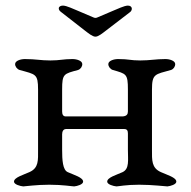

<svg xmlns="http://www.w3.org/2000/svg" viewBox="-20 -664 684 686"><path d="M331 -603C323 -599 319 -599 311 -603L257 -626C244 -631 218 -644 205 -644C196 -644 190 -640 190 -634C190 -630 192 -626 197 -622L283 -555C295 -546 310 -533 321 -533C332 -533 347 -546 359 -555L445 -621C449 -624 451 -629 451 -633C451 -639 446 -644 437 -644C424 -644 398 -631 385 -626ZM202 -184C202 -194 206 -203 216 -203H424C434 -203 437 -197 437 -187V-129C437 -92 443 -61 418 -49C396 -39 363 -30 363 -15C363 -5 385 1 396 2C403 2 430 -4 477 -4C525 -4 571 2 578 2C589 1 610 -5 610 -15C610 -30 577 -39 555 -49C521 -64 523 -92 523 -129V-344C523 -401 534 -398 591 -414C600 -417 606 -426 606 -435C606 -447 586 -453 571 -453C537 -453 516 -448 481 -448C445 -448 441 -453 402 -453C387 -453 367 -447 367 -435C367 -426 374 -417 383 -414C431 -400 437 -401 437 -344V-266C437 -256 433 -249 418 -248H215C205 -248 202 -256 202 -266V-344C202 -401 208 -400 259 -414C268 -417 274 -426 274 -435C274 -447 254 -453 239 -453C205 -453 195 -448 160 -448C124 -448 108 -453 69 -453C54 -453 34 -447 34 -435C34 -426 41 -417 50 -414C107 -398 116 -401 116 -344V-129C116 -92 119 -64 85 -49C63 -39 30 -30 30 -15C30 -5 52 1 63 2C70 2 109 -4 156 -4C204 -4 238 2 245 2C256 1 277 -5 277 -15C277 -30 244 -39 222 -49C204 -57 202 -92 202 -129Z"/></svg>

Font: EB Garamond SC 08
Style: Regular
Weight: 400
Version: Version 0.016